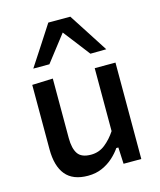

<svg xmlns="http://www.w3.org/2000/svg" viewBox="-117 -860 797 956"><g transform="rotate(-15 281.5 -382.0)"><path d="M218 12Q140.5 12 103.2 -33.2Q66 -78.5 66 -165.5V-497L173 -501V-194Q173 -140.5 191.8 -113Q210.5 -85.5 259.5 -85.5Q301 -85.5 332.8 -111Q364.5 -136.5 388 -172.5V-497H495V0H403.5L399.5 -85H389Q373 -61.5 348.5 -39.2Q324 -17 291.5 -2.5Q259 12 218 12ZM386 -572Q359.5 -606.5 333.2 -640.8Q307 -675 280 -709.5Q253.5 -675.5 227.5 -641.8Q201.5 -608 175 -574H92Q124.5 -623.5 157.5 -674.2Q190.5 -725 223.5 -776H337Q370 -725 402.8 -674.2Q435.5 -623.5 468 -573Z"/></g></svg>

Font: Commissioner Medium
Style: Regular
Weight: 500
Designer: Kostas Bartsokas
Foundry: Kostas Bartsokas
Version: Version 1.000; ttfautohint (v1.8.3)